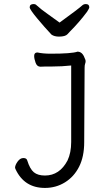

<svg xmlns="http://www.w3.org/2000/svg" viewBox="-20 -749 540 944"><path d="M201 175Q99 175 56 82Q54 78 54 76Q54 63 66.5 45.5Q79 28 95 28Q111 28 114 40Q127 82 146.5 98Q166 114 201 114Q273 114 312 40Q330 2 330 -51V-427Q285 -422 237 -422Q189 -422 179 -421Q162 -421 155 -440.5Q148 -460 148 -474Q148 -491 164 -491Q191 -485 229 -485Q333 -485 361 -495Q385 -495 396 -464Q401 -454 401 -449Q401 -442 398.5 -435.5Q396 -429 396 -416L394 -50Q394 21 369 70.5Q344 120 299.5 147.5Q255 175 201 175ZM270 -569Q247 -569 233 -579Q199 -615 162.5 -659Q126 -703 126 -713Q126 -729 145 -729Q155 -729 160 -723Q183 -702 214 -680.5Q245 -659 273 -638Q368 -707 385 -723Q392 -729 402 -729Q419 -729 419 -713Q419 -708 408 -691Q370 -640 324 -594L312 -581Q301 -569 270 -569Z"/></svg>

Font: LXGW WenKai Mono TC
Style: Regular
Weight: 400
Designer: LXGW / Fontworks Inc.
Foundry: LXGW / Fontworks Inc.
Version: Version 1.330